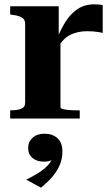

<svg xmlns="http://www.w3.org/2000/svg" viewBox="-20 -547 519 886"><path d="M454 -523V-395Q446 -397 435 -399Q424 -401 410.5 -402Q397 -403 381 -403Q359 -403 339 -398.5Q319 -394 301.5 -384.5Q284 -375 269 -358.5Q254 -342 241 -318L239 -357Q257 -406 281 -444.5Q305 -483 337.5 -505Q370 -527 415 -527Q428 -527 438 -526Q448 -525 454 -523ZM27 0V-38H32Q59 -38 77.5 -45Q96 -52 96 -73V-436Q96 -450 90 -458Q84 -466 72.5 -470.5Q61 -475 42 -478L27 -480V-518H251V-364L259 -368V-52Q259 -47 269.5 -44Q280 -41 296 -39.5Q312 -38 328 -38H348V0ZM169 319 101 282Q132 267 158 250.5Q184 234 201 215.5Q218 197 224 177L232 183Q225 189 213 194Q201 199 183 199Q150 199 130 182Q110 165 110 136Q110 107 130.5 88.5Q151 70 185 70Q223 70 245.5 91Q268 112 268 153Q268 184 256.5 212.5Q245 241 223 267Q201 293 169 319Z"/></svg>

Font: Roboto Serif 120pt Expanded SemiBold
Style: Regular
Weight: 600
Width: 7
Designer: Greg Gazdowicz
Foundry: Commercial Type
Version: Version 1.008